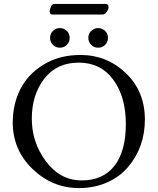

<svg xmlns="http://www.w3.org/2000/svg" viewBox="-20 -944 803 978"><path d="M257 -924H520Q525 -924 529 -920Q533 -916 533 -906.5Q533 -897 523.5 -883.5Q514 -870 502 -870H247Q242 -870 237.5 -873.5Q233 -877 233 -885.5Q233 -894 239 -909Q245 -924 257 -924ZM430 -751Q430 -772 444.5 -786.5Q459 -801 480 -801Q501 -801 515.5 -786.5Q530 -772 530 -751Q530 -730 515.5 -715.5Q501 -701 480 -701Q459 -701 444.5 -715.5Q430 -730 430 -751ZM235 -751Q235 -772 249.5 -786.5Q264 -801 285 -801Q306 -801 320.5 -786.5Q335 -772 335 -751Q335 -730 320.5 -715.5Q306 -701 285 -701Q264 -701 249.5 -715.5Q235 -730 235 -751ZM563 -99.5Q621 -174 621 -312.5Q621 -451 557 -538Q493 -625 381 -625Q269 -625 205.5 -543Q142 -461 142 -339.5Q142 -218 214.5 -121.5Q287 -25 396 -25Q505 -25 563 -99.5ZM45 -320Q45 -413 83.5 -489.5Q122 -566 202 -615Q282 -664 390 -664Q524 -664 621 -571.5Q718 -479 718 -335Q718 -194 632 -93Q591 -44 526 -15Q461 14 382 14Q247 14 146 -83Q45 -180 45 -320Z"/></svg>

Font: EB Garamond
Style: Regular
Weight: 400
Version: Version 0.012